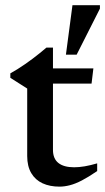

<svg xmlns="http://www.w3.org/2000/svg" viewBox="-20 -704 402 734"><path d="M182.5 -131Q182.5 -97.5 203.2 -81Q224 -64.5 263.5 -64.5Q282 -64.5 304 -68.2Q326 -72 351.5 -79.5V-50Q318.5 -27.5 293 -14.2Q267.5 -1 246.8 4.2Q226 9.5 207.5 9.5Q170.5 9.5 142.8 -3.2Q115 -16 99.5 -42.2Q84 -68.5 84 -107.5V-365.5L19.5 -406.5V-423.5Q34 -431.5 48.2 -440.5Q62.5 -449.5 76.5 -459.2Q90.5 -469 104.2 -479.2Q118 -489.5 131.2 -500.2Q144.5 -511 157.5 -522H182.5V-428ZM143 -384.5 143.5 -442.5H337L330 -384.5ZM232 -495 257 -684H362V-671L273 -495Z"/></svg>

Font: Newsreader 16pt 16pt Medium
Style: Regular
Weight: 500
Version: Version 1.003